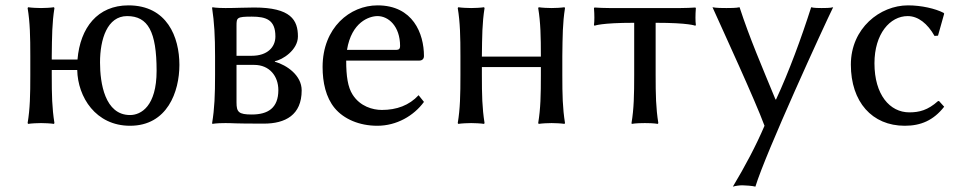

<svg xmlns="http://www.w3.org/2000/svg" viewBox="-20 -459 3584 716"><path d="M93 -250V-179C93 -105 92 -54 83 0L85 3C97 1 121 0 133 0C145 0 169 1 181 3L183 0C174 -57 173 -104 173 -179V-198H268C270 -97 337 10 465 10C604 10 649 -117 649 -217C649 -321 603 -439 459 -439C344 -439 279 -356 269 -237H173V-250C174 -325 174 -372 183 -429L181 -432C169 -430 145 -429 133 -429C121 -429 97 -430 85 -432L83 -429C92 -375 93 -321 93 -250ZM454 -399C532 -399 564 -341 564 -195C564 -63 506 -30 465 -30C371 -30 353 -149 353 -226C353 -313 380 -399 454 -399Z M821 0C854 0 841 2 964 2C1044 2 1105 -30 1105 -122C1105 -178 1050 -216 1005 -229V-231C1032 -235 1091 -272 1091 -323C1091 -384 1065 -431 928 -431C890 -431 863 -429 821 -429C786 -429 772 -432 772 -432L771 -429C779 -376 782 -325 782 -249V-180C782 -105 780 -54 771 0L772 3C772 3 786 0 821 0ZM862 -217H928C985 -217 1018 -175 1018 -123C1018 -56 979 -32 919 -32C870 -32 862 -41 862 -77ZM862 -251V-363C862 -393 863 -397 919 -397C973 -397 1007 -385 1007 -323C1007 -283 977 -251 919 -251Z M1541 -104C1506 -66 1459 -49 1404 -49C1370 -49 1323 -62 1295 -106C1277 -134 1271 -175 1271 -233H1543C1554 -233 1561 -239 1561 -250C1561 -334 1520 -439 1388 -439C1285 -439 1183 -356 1183 -209C1183 -152 1195 -96 1228 -56C1262 -15 1320 10 1387 10C1459 10 1523 -27 1561 -79ZM1274 -273C1291 -377 1357 -399 1388 -399C1428 -399 1472 -362 1472 -287C1472 -278 1468 -273 1458 -273Z M1697 -250V-179C1697 -105 1696 -54 1687 0L1689 3C1701 1 1725 0 1737 0C1749 0 1773 1 1785 3L1787 0C1778 -57 1777 -104 1777 -179V-209H1997V-179C1997 -105 1996 -54 1987 0L1989 3C2001 1 2025 0 2037 0C2049 0 2073 1 2085 3L2087 0C2078 -57 2077 -104 2077 -179V-250C2078 -325 2078 -372 2087 -429L2085 -432C2073 -430 2049 -429 2037 -429C2025 -429 2001 -430 1989 -432L1987 -429C1996 -375 1997 -321 1997 -250V-248H1777V-250C1778 -325 1778 -372 1787 -429L1785 -432C1773 -430 1749 -429 1737 -429C1725 -429 1701 -430 1689 -432L1687 -429C1696 -375 1697 -321 1697 -250Z M2345 -374V-180C2345 -105 2344 -54 2335 0L2336 3C2336 3 2350 0 2385 0C2419 0 2433 3 2433 3L2435 0C2426 -57 2425 -104 2425 -180V-374C2550 -374 2573 -363 2573 -363L2575 -366C2573 -380 2573 -403 2575 -429L2573 -431C2558 -430 2537 -429 2518 -429H2252C2233 -429 2212 -430 2197 -431L2195 -429C2197 -403 2197 -380 2195 -366L2197 -363C2197 -363 2220 -374 2345 -374Z M2637 -432C2677 -343 2796 -85 2831 10C2799 85 2758 162 2713 237C2723 234 2738 232 2748 232C2758 232 2787 234 2797 237C2835 112 3054 -365 3087 -432C3077 -429 3054 -429 3044 -429C3034 -429 3015 -429 3005 -432C2969 -319 2922 -191 2874 -88H2872C2823 -207 2775 -318 2738 -432C2725 -429 2703 -429 2689 -429C2676 -429 2651 -429 2637 -432Z M3365 -399C3404 -399 3439 -371 3465 -325L3478 -326L3501 -408L3499 -411C3468 -427 3416 -439 3366 -439C3262 -439 3153 -354 3153 -218C3153 -79 3232 10 3354 10C3414 10 3461 -10 3501 -61L3482 -82H3478C3440 -48 3408 -40 3371 -40C3298 -40 3241 -106 3241 -223C3241 -333 3299 -399 3365 -399Z"/></svg>

Font: Libertinus Sans
Style: Regular
Weight: 400
Designer: Philipp H. Poll, Khaled Hosny
Foundry: Caleb Maclennan
Version: Version 7.050;RELEASE